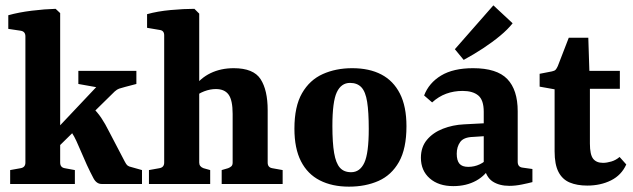

<svg xmlns="http://www.w3.org/2000/svg" viewBox="-20 -688 2366 718"><path d="M18 0V-52L57 -59Q75 -62 75 -80V-552Q75 -570 58 -573L11 -580V-631Q50 -642 99 -648Q148 -654 188 -655L205 -639V-80Q205 -62 222 -59L260 -52V0ZM360 0Q341 0 329.5 -21.5Q318 -43 305 -71L273 -144Q266 -161 257.5 -177Q249 -193 238 -206L324 -288Q344 -269 358.5 -247.5Q373 -226 389 -194L447 -83Q452 -73 457 -69Q462 -65 472 -63L511 -52V0ZM187 -128 181 -194 367 -391 368 -357 273 -374V-423H490V-374L448 -363Q433 -359 425.5 -356.5Q418 -354 409 -346Z M537 0V-52L576 -59Q594 -62 594 -80V-556Q594 -574 577 -576L530 -584V-635Q569 -646 618.5 -650.5Q668 -655 707 -655L725 -637V-80Q725 -65 741 -59L766 -52V0ZM809 0V-52L833 -59Q841 -62 845.5 -66.5Q850 -71 850 -80V-262Q850 -313 835 -334Q820 -355 787 -355Q766 -355 743.5 -346.5Q721 -338 702 -321V-358Q729 -396 767.5 -414.5Q806 -433 854 -433Q928 -433 954.5 -392Q981 -351 981 -276V-80Q981 -62 998 -59L1037 -52V0Z M1359 -206Q1359 -269 1353 -307Q1347 -345 1331.5 -361.5Q1316 -378 1289 -378Q1256 -378 1239.5 -343Q1223 -308 1223 -217Q1223 -154 1229.5 -116Q1236 -78 1251 -61Q1266 -44 1293 -44Q1326 -44 1342.5 -79.5Q1359 -115 1359 -206ZM1081 -207Q1081 -290 1109.5 -339.5Q1138 -389 1187 -411Q1236 -433 1297 -433Q1361 -433 1406 -409.5Q1451 -386 1475.5 -338Q1500 -290 1500 -216Q1500 -132 1472 -82.5Q1444 -33 1395.5 -11.5Q1347 10 1285 10Q1222 10 1176 -13.5Q1130 -37 1105.5 -85Q1081 -133 1081 -207Z M1675 8Q1620 8 1587 -21Q1554 -50 1554 -98Q1554 -138 1576.5 -165Q1599 -192 1636 -206.5Q1673 -221 1715 -223L1810 -228V-180L1749 -176Q1714 -175 1701 -157Q1688 -139 1688 -113Q1688 -88 1698 -76Q1708 -64 1731 -64Q1754 -64 1774 -73.5Q1794 -83 1807 -99L1817 -71Q1798 -33 1761 -12.5Q1724 8 1675 8ZM1566 -331Q1584 -378 1629.5 -405.5Q1675 -433 1749 -433Q1838 -433 1877 -392.5Q1916 -352 1916 -272V-83Q1916 -63 1935 -61L1971 -56V-7Q1956 -3 1931.5 2Q1907 7 1885 7Q1847 7 1822 -9.5Q1797 -26 1789 -69V-270Q1789 -314 1768.5 -331Q1748 -348 1710 -348Q1677 -348 1648.5 -337.5Q1620 -327 1596 -305ZM1681 -504 1825 -668 1897 -601Q1879 -578 1850 -554Q1821 -530 1786 -507Q1751 -484 1714 -464Z M2054 -354 1998 -364V-412L2044 -421Q2054 -423 2058 -427.5Q2062 -432 2066 -441L2107 -547H2180L2184 -423H2298V-356H2186V-151Q2186 -110 2198 -94.5Q2210 -79 2235 -79Q2249 -79 2266 -84Q2283 -89 2297 -101L2322 -73Q2304 -33 2265 -13.5Q2226 6 2176 6Q2138 6 2110.5 -5.5Q2083 -17 2068.5 -45Q2054 -73 2054 -122Z"/></svg>

Font: Rasa
Style: Regular
Weight: 400
Designer: Anna Giedrys (Yrsa+Rasa design), David Brezina (Yrsa art-direction, Rasa art-direction, design)
Foundry: Rosetta Type Foundry
Version: Version 2.004